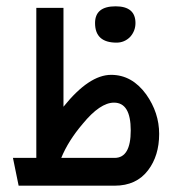

<svg xmlns="http://www.w3.org/2000/svg" viewBox="-20 -588 555 608"><path d="M343 0H39L21 -88H95V-563H181V-250Q262 -351 332 -351Q398 -351 443 -289Q484 -231 484 -164Q484 -95 449 -49Q412 0 343 0ZM174 -88H343Q394 -88 394 -175Q394 -263 341 -263Q297 -263 242 -196Q196 -142 174 -88ZM281 -515Q281 -568 346 -568Q409 -568 409 -515Q409 -490 392 -471Q374 -453 349 -453Q281 -453 281 -515Z"/></svg>

Font: Yekan
Style: Regular
Weight: 400
Designer: ParsMizban Co
Foundry: ParsMizban Co
Version: Version 2.000